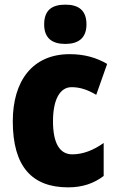

<svg xmlns="http://www.w3.org/2000/svg" viewBox="-20 -796 505 826"><path d="M261 -776C202 -776 170 -751 170 -691C170 -632 204 -607 261 -607C317 -607 352 -632 352 -691C352 -751 319 -776 261 -776ZM273 10C335 10 384 -7 426 -39V-181C383 -150 337 -132 291 -132C238 -132 208 -178 208 -274C208 -370 239 -421 288 -421C324 -421 357 -410 394 -388L441 -521C395 -548 343 -563 280 -563C119 -563 35 -447 35 -274C35 -78 119 10 273 10Z"/></svg>

Font: Noto Sans Arabic UI Cn Bk
Style: Regular
Weight: 900
Width: 3
Designer: Monotype Design Team, Nadine Chahine and Nizar Qandah
Foundry: Monotype Imaging Inc.
Version: Version 2.010